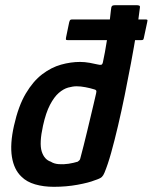

<svg xmlns="http://www.w3.org/2000/svg" viewBox="-20 -714 589 741"><path d="M34 -229Q51 -305 79.5 -353Q108 -401 143 -427.5Q178 -454 215.5 -464.5Q253 -475 289 -475Q307 -475 326.5 -471.5Q346 -468 358 -465Q366 -463 370.5 -464Q375 -465 377 -473Q381 -491 385 -513Q389 -535 392.5 -557.5Q396 -580 399 -602Q402 -624 404.5 -643Q407 -662 408 -674Q409 -688 412.5 -691Q416 -694 424 -694H507Q513 -694 517 -692.5Q521 -691 520 -685Q515 -642 506 -587Q497 -532 485.5 -470.5Q474 -409 461.5 -347.5Q449 -286 435.5 -228.5Q422 -171 409 -124.5Q396 -78 383 -47Q379 -37 373 -31Q367 -25 345 -18Q323 -9 279.5 -1Q236 7 188 7Q148 7 115.5 -2.5Q83 -12 63 -32Q34 -59 26 -108.5Q18 -158 34 -229ZM146 -229Q131 -161 141 -129.5Q151 -98 176 -90Q188 -82 206.5 -80.5Q225 -79 244.5 -82Q264 -85 280 -90Q284 -93 286.5 -95.5Q289 -98 290 -103Q296 -126 303 -153Q310 -180 316.5 -208Q323 -236 329.5 -262.5Q336 -289 341.5 -313Q347 -337 351 -354Q353 -362 351 -365Q349 -368 344 -369Q328 -374 309.5 -377.5Q291 -381 276 -381Q261 -381 243 -376Q225 -371 207 -355.5Q189 -340 173 -309.5Q157 -279 146 -229ZM243 -559Q235 -559 234.5 -561.5Q234 -564 235 -570L247 -628Q249 -635 251 -637Q253 -639 260 -639H540Q547 -639 548.5 -637.5Q550 -636 548 -628L535 -567Q534 -562 532 -560.5Q530 -559 522 -559Z"/></svg>

Font: Glory SemiBold
Style: Italic
Weight: 600
Italic angle: -12°
Designer: Robert Leuschke
Foundry: Robert Leuschke
Version: Version 1.011